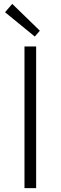

<svg xmlns="http://www.w3.org/2000/svg" viewBox="-20 -968 312 988"><path d="M106 0V-729H166V0ZM159 -780 6 -905 43 -948 185 -810Z"/></svg>

Font: Noto Sans SC Thin Light
Style: Regular
Weight: 300
Version: Version 2.004-H2;hotconv 1.0.118;makeotfexe 2.5.65603